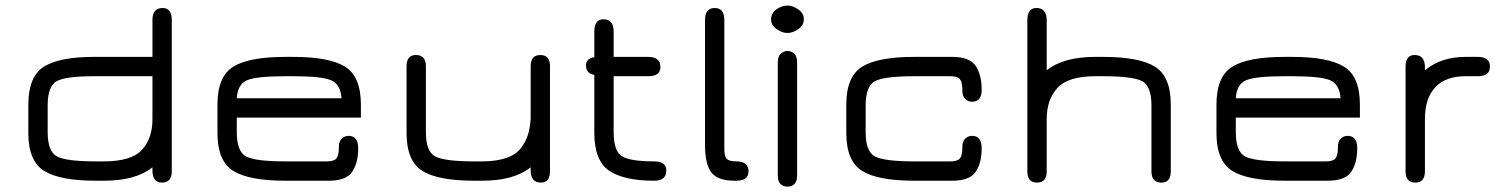

<svg xmlns="http://www.w3.org/2000/svg" viewBox="-20 -657 5488 698"><path d="M153.3 -176.8Q153.3 -106.4 187 -88.4Q220.7 -70.3 329.1 -70.3H357.4Q457 -70.3 495.6 -111.8Q534.2 -153.3 534.2 -223.6V-379.9H321.3Q218.8 -379.9 186 -361.8Q153.3 -343.8 153.3 -273.4ZM83 -276.4Q83 -378.9 139.6 -414.6Q196.3 -450.2 321.3 -450.2H534.2V-584Q534.2 -627.9 571.3 -627.9Q604.5 -627.9 604.5 -584V-34.2Q604.5 6.8 569.3 6.8Q534.2 6.8 534.2 -37.1V-48.8Q473.6 0 357.4 0H329.1Q198.2 0 140.6 -35.6Q83 -71.3 83 -173.8Z M1292 -276.4V-229.5H840.8V-176.8Q840.8 -106.4 874.5 -88.4Q908.2 -70.3 1017.6 -70.3H1168Q1194.3 -70.3 1203.1 -81.1Q1211.9 -91.8 1211.9 -121.1Q1211.9 -143.6 1222.7 -153.3Q1233.4 -163.1 1247.1 -163.1Q1282.2 -163.1 1282.2 -118.2Q1282.2 -64.5 1260.3 -32.2Q1238.3 0 1174.8 0H1017.6Q885.7 0 828.1 -35.6Q770.5 -71.3 770.5 -173.8V-276.4Q770.5 -378.9 828.1 -414.6Q885.7 -450.2 1017.6 -450.2H1045.9Q1176.8 -450.2 1234.4 -414.6Q1292 -378.9 1292 -276.4ZM1045.9 -379.9H1017.6Q912.1 -379.9 877.9 -365.2Q843.8 -350.6 840.8 -299.8H1221.7Q1217.8 -351.6 1182.6 -365.7Q1147.5 -379.9 1045.9 -379.9Z M1732.4 -70.3Q1785.2 -70.3 1821.3 -83Q1857.4 -95.7 1875 -120.1Q1892.6 -144.5 1899.9 -168.9Q1907.2 -193.4 1909.2 -226.6V-416Q1909.2 -457 1944.3 -457Q1979.5 -457 1979.5 -416V-35.2Q1979.5 6.8 1946.3 6.8Q1909.2 6.8 1909.2 -38.1V-48.8Q1848.6 0 1732.4 0H1704.1Q1573.2 0 1515.6 -35.6Q1458 -71.3 1458 -173.8V-416Q1458 -457 1492.2 -457Q1528.3 -457 1528.3 -416V-176.8Q1528.3 -106.4 1562 -88.4Q1595.7 -70.3 1704.1 -70.3Z M2210.9 -176.8Q2210.9 -107.4 2241.2 -88.9Q2271.5 -70.3 2358.4 -70.3Q2402.3 -70.3 2402.3 -37.1Q2402.3 0 2358.4 0Q2248 0 2194.3 -36.6Q2140.6 -73.2 2140.6 -173.8V-384.8Q2110.4 -389.6 2110.4 -418.9Q2110.4 -444.3 2140.6 -449.2V-542Q2140.6 -586.9 2173.8 -586.9Q2210.9 -586.9 2210.9 -542V-450.2H2335.9Q2380.9 -450.2 2380.9 -413.1Q2380.9 -379.9 2335.9 -379.9H2210.9Z M2657.2 0H2650.4Q2588.9 0 2565.9 -30.3Q2543 -60.5 2543 -129.9V-584Q2543 -627.9 2578.1 -627.9Q2613.3 -627.9 2613.3 -584V-115.2Q2613.3 -88.9 2622.1 -79.6Q2630.9 -70.3 2657.2 -70.3Q2701.2 -70.3 2701.2 -34.2Q2701.2 0 2657.2 0Z M2807.6 -429.7Q2807.6 -452.1 2818.4 -461.9Q2829.1 -471.7 2842.8 -471.7Q2856.4 -471.7 2867.2 -461.9Q2877.9 -452.1 2877.9 -429.7V-19.5Q2877.9 21.5 2841.8 21.5Q2828.1 21.5 2817.9 12.2Q2807.6 2.9 2807.6 -19.5ZM2842.8 -636.7Q2862.3 -636.7 2882.3 -622.6Q2902.3 -608.4 2902.3 -586.9Q2902.3 -565.4 2882.3 -551.3Q2862.3 -537.1 2842.8 -537.1Q2823.2 -537.1 2803.2 -551.3Q2783.2 -565.4 2783.2 -586.9Q2783.2 -608.4 2802.2 -622.6Q2821.3 -636.7 2842.8 -636.7Z M3441.4 0H3303.7Q3171.9 0 3114.3 -35.6Q3056.6 -71.3 3056.6 -173.8V-276.4Q3056.6 -378.9 3114.3 -414.6Q3171.9 -450.2 3303.7 -450.2H3441.4Q3504.9 -450.2 3526.9 -417.5Q3548.8 -384.8 3548.8 -331.1Q3548.8 -287.1 3513.7 -287.1Q3500 -287.1 3489.3 -296.9Q3478.5 -306.6 3478.5 -329.1Q3478.5 -358.4 3469.7 -369.1Q3460.9 -379.9 3434.6 -379.9H3303.7Q3194.3 -379.9 3160.6 -361.8Q3127 -343.8 3127 -273.4V-176.8Q3127 -106.4 3160.6 -88.4Q3194.3 -70.3 3303.7 -70.3H3434.6Q3460.9 -70.3 3469.7 -81.1Q3478.5 -91.8 3478.5 -121.1Q3478.5 -143.6 3489.3 -153.3Q3500 -163.1 3513.7 -163.1Q3548.8 -163.1 3548.8 -118.2Q3548.8 -64.5 3526.9 -32.2Q3504.9 0 3441.4 0Z M3961.9 -379.9Q3863.3 -379.9 3824.2 -337.4Q3785.2 -294.9 3785.2 -223.6V-34.2Q3785.2 6.8 3750 6.8Q3714.8 6.8 3714.8 -34.2V-583Q3714.8 -627.9 3748 -627.9Q3785.2 -627.9 3785.2 -583V-401.4Q3845.7 -450.2 3961.9 -450.2H3990.2Q4121.1 -450.2 4178.7 -414.6Q4236.3 -378.9 4236.3 -276.4V-34.2Q4236.3 6.8 4202.1 6.8Q4166 6.8 4166 -34.2V-273.4Q4166 -343.8 4132.3 -361.8Q4098.6 -379.9 3990.2 -379.9Z M4923.8 -276.4V-229.5H4472.7V-176.8Q4472.7 -106.4 4506.3 -88.4Q4540 -70.3 4649.4 -70.3H4799.8Q4826.2 -70.3 4835 -81.1Q4843.8 -91.8 4843.8 -121.1Q4843.8 -143.6 4854.5 -153.3Q4865.2 -163.1 4878.9 -163.1Q4914.1 -163.1 4914.1 -118.2Q4914.1 -64.5 4892.1 -32.2Q4870.1 0 4806.6 0H4649.4Q4517.6 0 4460 -35.6Q4402.3 -71.3 4402.3 -173.8V-276.4Q4402.3 -378.9 4460 -414.6Q4517.6 -450.2 4649.4 -450.2H4677.7Q4808.6 -450.2 4866.2 -414.6Q4923.8 -378.9 4923.8 -276.4ZM4677.7 -379.9H4649.4Q4543.9 -379.9 4509.8 -365.2Q4475.6 -350.6 4472.7 -299.8H4853.5Q4849.6 -351.6 4814.5 -365.7Q4779.3 -379.9 4677.7 -379.9Z M5307.6 -379.9Q5235.4 -379.9 5197.8 -339.8Q5160.2 -299.8 5160.2 -223.6V-34.2Q5160.2 6.8 5125 6.8Q5089.8 6.8 5089.8 -34.2V-415Q5089.8 -457 5123 -457Q5160.2 -457 5160.2 -412.1V-401.4Q5218.8 -450.2 5307.6 -450.2H5352.5Q5396.5 -450.2 5396.5 -415Q5396.5 -379.9 5352.5 -379.9Z"/></svg>

Font: Jura
Style: DemiBold
Weight: 600
Version: Version 2.4